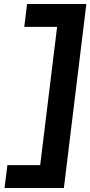

<svg xmlns="http://www.w3.org/2000/svg" viewBox="-20 -770 454 965"><path d="M3 175H301L414 -750H116L102 -635H267L182 60H17Z"/></svg>

Font: Bluebird
Style: SfBdObl
Weight: 700
Designer: Jasper
Foundry: Cannot Into Space Fonts
Version: Version 0.98